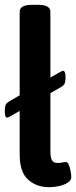

<svg xmlns="http://www.w3.org/2000/svg" viewBox="-31 -773 317 800"><path d="M174 7Q121 7 86 -24.5Q51 -56 51 -130V-311L15 -290Q3 -283 -2 -283Q-11 -283 -11 -311Q-11 -326 -8 -334.5Q-5 -343 8 -351L51 -376V-724Q51 -738 63.5 -745.5Q76 -753 104 -753H126Q154 -753 166.5 -745.5Q179 -738 179 -724V-450L216 -471Q228 -478 232 -478Q242 -478 242 -450Q242 -435 239 -426.5Q236 -418 223 -410L179 -385V-143Q179 -116 185.5 -105Q192 -94 209 -94Q223 -94 229.5 -96Q236 -98 243 -98Q251 -98 256 -85.5Q261 -73 263.5 -58Q266 -43 266 -35Q266 -22 252 -12.5Q238 -3 216.5 2Q195 7 174 7Z"/></svg>

Font: Asap Condensed SemiBold
Style: Regular
Weight: 600
Width: 3
Designer: Pablo Cosgaya
Foundry: Omnibus-Type
Version: Version 3.001; ttfautohint (v1.8.4.7-5d5b)